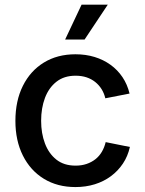

<svg xmlns="http://www.w3.org/2000/svg" viewBox="-20 -777 610 809"><path d="M297.9 11.2Q221.7 11.2 164.8 -23.7Q107.9 -58.6 76.4 -121.6Q44.9 -184.6 44.9 -267.6Q44.9 -352.1 76.4 -415.3Q107.9 -478.5 164.8 -513.4Q221.7 -548.3 297.9 -548.3Q341.3 -548.3 378.7 -536.9Q416 -525.4 445.8 -503.9Q475.6 -482.4 496.1 -451.9Q516.6 -421.4 525.9 -382.8L423.8 -362.8Q418.9 -383.8 408 -401.4Q397 -418.9 381.1 -431.6Q365.2 -444.3 344.5 -451.2Q323.7 -458 298.3 -458Q250 -458 217.8 -432.6Q185.5 -407.2 169.4 -364.3Q153.3 -321.3 153.3 -268.1Q153.3 -215.3 169.4 -172.6Q185.5 -129.9 217.5 -104.5Q249.5 -79.1 298.3 -79.1Q323.7 -79.1 344.7 -86.2Q365.7 -93.3 382.1 -106.2Q398.4 -119.1 409.2 -137.5Q419.9 -155.8 425.3 -178.2L527.3 -157.7Q518.6 -118.7 497.8 -87.6Q477.1 -56.6 447 -34.4Q417 -12.2 379.2 -0.5Q341.3 11.2 297.9 11.2ZM254.4 -610.4 323.7 -757.3H434.1L336.4 -610.4Z"/></svg>

Font: Inter 17pt Medium
Style: Regular
Weight: 500
Version: Version 4.001;git-66647c0bb